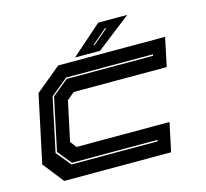

<svg xmlns="http://www.w3.org/2000/svg" viewBox="-100 -802 986 917"><g transform="rotate(-15 393.0 -344.0)"><path d="M108 0 27 -103 98 -437 223 -540H751.5L721.5 -398.5H262L225 -368L183 -172L207 -141.5H666.5L636.5 0ZM162 -67H587.5L589 -74H166L110.5 -142.5L165.5 -402.5L245.5 -467.5H672.5L674 -474.5H244.5L159 -404.5L102.5 -139ZM310.5 -556 460.5 -688H604L434 -556ZM410 -590H417L491 -653H483.5Z"/></g></svg>

Font: Tourney Expanded ExtraBold
Style: Italic
Weight: 800
Width: 7
Italic angle: -12°
Designer: Tyler Finck
Foundry: Etcetera Type Co
Version: Version 1.010; ttfautohint (v1.8.3)